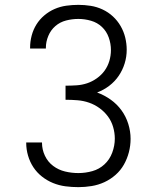

<svg xmlns="http://www.w3.org/2000/svg" viewBox="-20 -763 640 791"><path d="M303 8Q276 8 249.5 4.5Q223 1 198.5 -9Q174 -19 153 -35.5Q132 -52 117.5 -74Q103 -96 95.5 -122Q88 -148 88 -174Q88 -175 88 -175.5Q88 -176 88 -176H153Q153 -176 153 -175.5Q153 -175 153 -175Q153 -147 165 -121.5Q177 -96 199 -79.5Q221 -63 248 -56.5Q275 -50 303 -50Q332 -50 360.5 -58Q389 -66 410.5 -86Q432 -106 442.5 -134.5Q453 -163 453 -192Q453 -216 446 -240Q439 -264 424.5 -283.5Q410 -303 390 -317.5Q370 -332 347 -340Q324 -348 299 -350Q274 -352 250 -352V-410Q273 -410 295.5 -411.5Q318 -413 339 -420Q360 -427 379 -440.5Q398 -454 411 -472Q424 -490 430.5 -512Q437 -534 437 -557Q437 -583 428 -608.5Q419 -634 400 -652Q381 -670 355 -677.5Q329 -685 303 -685Q277 -685 252 -678.5Q227 -672 208 -655.5Q189 -639 179 -615Q169 -591 169 -566Q169 -565 169 -564Q169 -563 169 -563H104Q104 -564 104 -565Q104 -566 104 -567Q104 -592 110.5 -616.5Q117 -641 130 -662Q143 -683 162.5 -699.5Q182 -716 205 -726Q228 -736 253 -739.5Q278 -743 303 -743Q328 -743 353.5 -739Q379 -735 402.5 -724Q426 -713 445 -695.5Q464 -678 477 -655.5Q490 -633 496 -608Q502 -583 502 -558Q502 -529 493.5 -501.5Q485 -474 469 -450.5Q453 -427 430 -409.5Q407 -392 380 -382Q410 -371 436 -352.5Q462 -334 480.5 -308.5Q499 -283 508.5 -252.5Q518 -222 518 -191Q518 -163 511 -136Q504 -109 490.5 -85Q477 -61 456 -42.5Q435 -24 410 -12.5Q385 -1 357.5 3.5Q330 8 303 8Z"/></svg>

Font: Iosevka Slab Light Extended
Style: Regular
Weight: 300
Width: 7
Monospace: yes
Designer: Belleve Invis
Foundry: Belleve Invis
Version: Version 11.1.0; ttfautohint (v1.8.3)